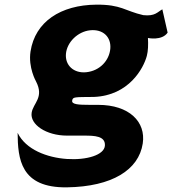

<svg xmlns="http://www.w3.org/2000/svg" viewBox="-20 -574 739 824"><path d="M676.7 -534C655.3 -522.3 645.9 -503.5 594.9 -509C515.6 -527 500.9 -555 392.8 -554C240.6 -552.6 130.6 -481 111 -353C100.5 -284 134.4 -225 134.4 -225C170.7 -155 122.2 -132 115.8 -90C108.1 -40 177.8 8 267.8 8H341.8C385.8 8 433 9.6 430.2 51C424.8 132 125.4 141 55.6 -4C56.6 107 67.3 233 267.8 230C461.3 227 575.3 155 592.6 42C606.8 -51 535 -124 401 -124H365C316 -124 287.3 -126 289.7 -142C292.3 -159 300 -157 383.2 -158C533.1 -164 596 -281 610.1 -334C615.7 -354.9 616.6 -383 614.9 -411C614.9 -411 674.9 -398 699.4 -434ZM263 -343C267.3 -393 313.8 -438.4 366.4 -444C422.4 -450 457.7 -415 453.4 -365C449 -315 409.1 -270 349.9 -264C297.3 -258.7 258.6 -293 263 -343Z"/></svg>

Font: Sztylet
Style: BdObl
Weight: 700
Foundry: Cannot Into Space Fonts, PlusOne Fonts
Version: Version 0.12